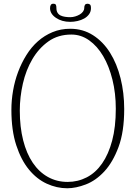

<svg xmlns="http://www.w3.org/2000/svg" viewBox="-20 -992 727 1028"><path d="M467 -948Q467 -930 457 -916Q447 -902 431 -893Q415 -884 395 -879.5Q375 -875 356 -875Q311 -875 279.5 -896.5Q248 -918 248 -948Q248 -972 265 -972Q276 -972 279 -966.5Q282 -961 282 -949Q282 -934 288 -924Q294 -914 304.5 -909Q315 -904 328.5 -902Q342 -900 356 -900Q369 -900 382.5 -904Q396 -908 407 -914.5Q418 -921 424.5 -930Q431 -939 431 -949Q431 -972 448 -972Q456 -972 461.5 -968Q467 -964 467 -948ZM86 -400Q86 -312 104 -241Q122 -170 155.5 -120.5Q189 -71 236.5 -44.5Q284 -18 342 -18Q397 -18 444.5 -42.5Q492 -67 526.5 -116.5Q561 -166 580.5 -239Q600 -312 600 -410Q600 -493 582 -565.5Q564 -638 532.5 -691.5Q501 -745 457.5 -776Q414 -807 362 -807Q291 -807 239.5 -770.5Q188 -734 153.5 -675.5Q119 -617 102.5 -544.5Q86 -472 86 -400ZM41 -404Q41 -455 50 -507Q59 -559 77 -607Q95 -655 121.5 -697.5Q148 -740 183 -771Q218 -802 261.5 -820Q305 -838 356 -838Q424 -838 478 -803.5Q532 -769 569 -710Q606 -651 625.5 -573Q645 -495 645 -408Q645 -286 614.5 -204.5Q584 -123 538.5 -74Q493 -25 439.5 -4.5Q386 16 340 16Q284 16 230.5 -8.5Q177 -33 135 -84Q93 -135 67 -214.5Q41 -294 41 -404Z"/></svg>

Font: Life Savers
Style: Regular
Weight: 400
Designer: Pablo Impallari, Rodrigo Fuenzalida, Brenda Gallo
Foundry: Pablo Impallari, Rodrigo Fuenzalida, Brenda Gallo
Version: Version 3.001; ttfautohint (v0.95) -l 8 -r 50 -G 200 -x 14 -